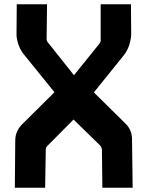

<svg xmlns="http://www.w3.org/2000/svg" viewBox="-20 -886 696 906"><path d="M196 -179 193 0H50L52 -225Q53 -267 83 -298L237 -451L96 -625Q71 -654 62 -693Q57 -712 58 -728L59 -866H202L200 -707V-698Q203 -687 210 -681L329 -531L446 -676Q453 -683 455 -692Q456 -696 455 -701V-866H598L599 -722Q599 -714 597.5 -706Q596 -698 594 -688Q585 -649 560 -620L423 -450L574 -301Q603 -272 603 -227L606 0H463L461 -181Q459 -193 453 -199L327 -322L203 -197Q196 -190 196 -179Z"/></svg>

Font: Covid19
Style: Regular
Weight: 400
Designer: Peter Wiegel
Foundry: (c) CAT - Ing. Peter Wiegel.  for Rudolf Maass + Partner GmbH
Version: Version 001.000